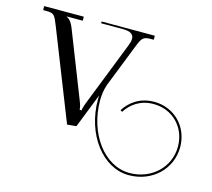

<svg xmlns="http://www.w3.org/2000/svg" viewBox="-91 -571 920 833"><g transform="rotate(15 368.5 -155.0)"><path d="M9 -462V-444H22C58 -444 61 -439 80 -391L238 9L279 5L339.7 -149.2C339.2 -143 339 -136.8 339 -130.6C339 25.2 434.8 151.7 552.9 151.7C658.2 151.7 737.4 74.6 737.4 -22.9C737.4 -116.1 667.9 -184.5 578.2 -184.5C514.2 -184.5 470.8 -151.2 445.8 -111.7L454.2 -106.3C477.8 -143.5 518.1 -174.5 578.2 -174.5C662.5 -174.5 727.4 -110.7 727.4 -22.9C727.4 68.7 653.2 141.7 552.9 141.7C440.4 141.7 349 19.7 349 -130.6C349 -153.9 352.5 -177.8 360.2 -201.2L435 -391C452.3 -434.9 457 -444 493 -444H506V-462H267V-454H364C401.7 -454 413.9 -441.7 413.9 -423.3C413.9 -413.9 410.7 -402.8 406 -391L296 -111C286 -87 283 -72 283 -69V-67H274V-69C274 -73 272 -87 264 -106L147 -404C140 -421 130 -437 116 -442V-444H187V-462Z"/></g></svg>

Font: FoglihtenNo04
Style: Regular
Weight: 500
Designer: gluk (gluksza@wp.pl)
Foundry: gluk (gluksza@wp.pl)
Version: Version 0.70